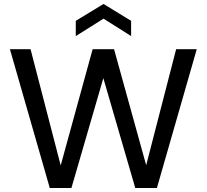

<svg xmlns="http://www.w3.org/2000/svg" viewBox="-20 -948 1042 968"><path d="M231 0 30 -700H134L286 -114L447 -700H555L717 -115L868 -700H972L771 0H662L501 -554L340 0ZM362 -766V-843L502 -928L641 -843V-766L502 -854Z"/></svg>

Font: Envelope Sans Variable
Style: Regular
Weight: 500
Designer: Andreas Rasmussen / Norman Anderson
Foundry: mail.de GmbH
Version: Version 1.150